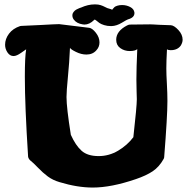

<svg xmlns="http://www.w3.org/2000/svg" viewBox="-20 -844 852 864"><path d="M409.2 -824.2Q422.9 -824.2 433.1 -820.8Q443.4 -817.4 451.7 -813Q460 -808.6 462.9 -807.6Q484.4 -801.8 484.4 -799.8Q484.4 -799.8 488.3 -804.7Q492.2 -809.6 495.6 -812.5Q499 -815.4 508.3 -818.4Q517.6 -821.3 529.3 -821.3Q548.8 -821.3 565.9 -812.5Q583 -803.7 585 -787.1V-785.2Q585 -764.6 555.7 -756.8Q551.8 -755.9 528.3 -741.7Q504.9 -727.5 482.4 -726.6H479.5Q462.9 -726.6 448.7 -731Q434.6 -735.4 427.2 -740.7Q419.9 -746.1 414.1 -751Q408.2 -755.9 405.3 -755.9L403.3 -753.9Q382.8 -733.4 359.4 -733.4Q358.4 -733.4 356 -733.9Q353.5 -734.4 351.6 -734.4Q338.9 -736.3 328.6 -741.7Q318.4 -747.1 312 -755.9Q305.7 -764.6 305.7 -774.4Q305.7 -779.3 307.1 -783.2Q308.6 -787.1 311 -790Q313.5 -793 316.4 -795.9Q319.3 -798.8 322.3 -800.3Q325.2 -801.8 329.1 -803.7Q333 -805.7 335.4 -806.6Q337.9 -807.6 340.3 -808.6Q342.8 -809.6 343.8 -809.6Q376 -824.2 405.3 -824.2ZM41 -591.8Q24.4 -591.8 13.7 -607.9Q2.9 -624 2.9 -642.6Q2.9 -668.9 20.5 -692.4Q38.1 -715.8 70.3 -726.6Q71.3 -726.6 73.7 -727.1Q76.2 -727.5 77.1 -727.5Q123 -729.5 161.1 -731.4Q199.2 -733.4 217.8 -734.4Q236.3 -735.4 246.1 -735.4Q251 -735.4 381.8 -718.8Q395.5 -716.8 411.6 -696.3Q427.7 -675.8 427.7 -653.3Q427.7 -632.8 414.1 -618.2Q397.5 -598.6 369.1 -598.6Q345.7 -598.6 321.8 -610.4Q297.9 -622.1 294.9 -628.9Q292 -561.5 285.6 -497.6Q279.3 -433.6 279.3 -407.2Q279.3 -359.4 298.8 -237.3Q320.3 -189.5 347.2 -165.5Q374 -141.6 423.8 -141.6Q470.7 -141.6 511.7 -166Q552.7 -190.4 580.1 -226.6Q595.7 -366.2 595.7 -397.5Q595.7 -406.2 594.7 -432.6Q593.8 -459 593.8 -485.4Q593.8 -536.1 597.7 -623Q588.9 -614.3 563.5 -614.3Q540 -614.3 521.5 -627.4Q502.9 -640.6 502.9 -665Q502.9 -704.1 551.8 -729.5Q559.6 -733.4 564.5 -733.4Q623 -734.4 656.2 -734.4Q664.1 -734.4 669.9 -733.9Q675.8 -733.4 696.3 -732.4Q716.8 -731.4 749 -730.5Q763.7 -729.5 782.7 -709Q801.8 -688.5 801.8 -665Q801.8 -653.3 793.9 -639.6Q779.3 -618.2 748 -618.2Q737.3 -618.2 731.4 -622.1Q728.5 -567.4 728.5 -536.1Q728.5 -509.8 731 -466.3Q733.4 -422.9 733.4 -389.6Q733.4 -320.3 718.8 -136.7Q718.8 -132.8 715.8 -127.9Q696.3 -92.8 667 -73.2Q637.7 -53.7 591.8 -38.1Q480.5 0 397.5 0Q328.1 0 248 -24.4Q217.8 -33.2 195.3 -49.8Q172.9 -66.4 150.9 -89.4Q128.9 -112.3 115.2 -123Q107.4 -130.9 106.4 -139.6Q91.8 -368.2 91.8 -499Q91.8 -587.9 97.7 -622.1Q95.7 -621.1 75.2 -606.4Q54.7 -591.8 41 -591.8Z"/></svg>

Font: Essays1743
Style: Bold
Weight: 700
Designer: Based on the typeface in a 1743 English translation of the essays of Montaigne.  PostScript/TrueType font designed by Jo
Version: Version 002.100